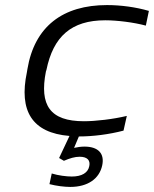

<svg xmlns="http://www.w3.org/2000/svg" viewBox="-20 -529 607 757"><path d="M88 -256 86 -244C54 -92 106 -5 254 7L213 94L232 105C255 95 275 89 294 89C324 89 337 103 332 126C327 152 303 167 263 167C242 167 210 163 184 155L175 197C202 204 234 208 257 208C327 208 372 175 383 123C393 76 367 49 313 49C300 49 285 51 272 54L291 9H292C346 9 410 1 467 -14L480 -72C426 -59 357 -51 311 -51C177 -51 135 -114 161 -247L163 -253C190 -385 261 -449 395 -449C441 -449 507 -441 555 -428L567 -486C516 -501 456 -509 402 -509C228 -509 116 -425 88 -256Z"/></svg>

Font: LT Wave Light
Style: Italic
Weight: 300
Designer: Daniel Lyons
Version: Version 2.5 (Glyphs App)